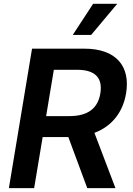

<svg xmlns="http://www.w3.org/2000/svg" viewBox="-20 -981 694 1001"><path d="M591.3 -961.3H465.6L359.4 -799H455.3ZM637.4 -494.7C660.5 -634.2 587 -727.3 419.7 -727.3H147L26.3 0H158L202.4 -266.3H336.3L435 0H582L472.3 -288.4C563.9 -322.8 621.1 -396.3 637.4 -494.7ZM503.2 -494.7C490.8 -417.6 440 -375.7 342.3 -375.7H220.5L260.7 -617.2H381.4C479.4 -617.2 515.6 -572.4 503.2 -494.7Z"/></svg>

Font: TID UI Semi Bold
Style: Italic
Weight: 600
Italic angle: -9.39999°
Designer: The TID Project Authors
Foundry: Bakken & Bæck
Version: Version 1.001;hotconv 1.0.109;makeotfexe 2.5.65596